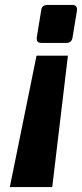

<svg xmlns="http://www.w3.org/2000/svg" viewBox="-20 -564 334 783"><path d="M257 -337 193 199H20L129 -337ZM274 -544Q294 -544 294 -526Q294 -525 294 -524Q294 -523 294 -522L276 -412Q273 -389 250 -389H149Q130 -389 130 -405Q130 -406 130 -408Q130 -410 130 -412L148 -522Q149 -534 156.5 -539Q164 -544 174 -544Z"/></svg>

Font: Exo Thin ExtraBold
Style: Italic
Weight: 800
Italic angle: -9°
Version: Version 2.000